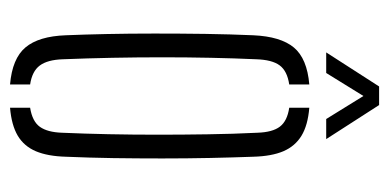

<svg xmlns="http://www.w3.org/2000/svg" viewBox="-221 -567 794 392"><g transform="rotate(90 176.0 -371.0)"><path d="M52 -108.5Q50.5 -144 49.5 -190.8Q48.5 -237.5 48.5 -289.5Q48.5 -341.5 49.2 -393.2Q50 -445 52 -491Q54.5 -547 77 -574Q99.5 -601 152.5 -605.5V-564.5Q125 -560.5 113.5 -545Q102 -529.5 101 -497Q99 -453 98 -404.5Q97 -356 97 -305.2Q97 -254.5 98 -203.2Q99 -152 101 -102.5Q102 -71 113.8 -55.2Q125.5 -39.5 152.5 -35.5V5.5Q99.5 1 76.8 -26Q54 -53 52 -108.5ZM200 5.5V-35.5Q228 -40 239 -55.5Q250 -71 251 -100.5Q253 -146.5 254 -195.5Q255 -244.5 255 -295.5Q255 -346.5 254.2 -397.8Q253.5 -449 251 -499.5Q250 -530.5 238.5 -545.5Q227 -560.5 200 -564.5V-605.5Q236 -602.5 257.2 -589.5Q278.5 -576.5 288.8 -552.5Q299 -528.5 300 -491Q301.5 -450.5 302.5 -403Q303.5 -355.5 303.5 -305.2Q303.5 -255 302.8 -205Q302 -155 300 -108.5Q299 -71.5 288.8 -47.2Q278.5 -23 257 -10.2Q235.5 2.5 200 5.5ZM87 -640 156.5 -748H194.5L264 -640H223L176 -716L129 -640Z"/></g></svg>

Font: Big Shoulders Stencil Text ExtraLight
Style: Regular
Weight: 250
Version: Version 2.001